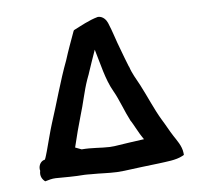

<svg xmlns="http://www.w3.org/2000/svg" viewBox="-81 -817 939 909"><g transform="rotate(-10 388.0 -362.5)"><path d="M52 -62C44 -38 55 -19 67 -9L94 -14C99 -14 104 -15 104 -15H118C159 -12 208 -7 256 -7C264 -6 278 -6 290 -4H291C333 -1 365 5 409 7H444C500 5 555 2 611 1C649 -1 693 0 726 -14L735 -18V-28C734 -62 714 -92 702 -115C687 -143 676 -171 661 -200C634 -255 614 -319 589 -379C575 -412 560 -440 552 -475L551 -476C543 -502 534 -534 526 -563C513 -606 504 -654 490 -696C485 -711 472 -730 450 -732H446C403 -724 360 -704 325 -690L322 -685C303 -644 282 -600 264 -556C221 -467 184 -363 145 -272C132 -241 111 -180 99 -148C92 -131 90 -123 83 -110H80C58 -105 48 -81 52 -62ZM234 -142C249 -188 270 -246 286 -287C307 -338 323 -397 346 -448L353 -463C357 -470 359 -476 361 -481L362 -482V-483C373 -510 389 -543 402 -573C403 -576 404 -578 406 -582C421 -512 430 -435 459 -373C480 -328 494 -270 515 -220L516 -219C527 -198 535 -176 547 -152C551 -143 557 -134 562 -124H558C513 -122 467 -119 419 -116H396C355 -118 312 -128 263 -128C254 -132 244 -137 234 -142Z"/></g></svg>

Font: Hussar Pisanka
Style: Bd
Weight: 700
Designer: Robert Jablonski
Foundry: Cannot Into Space Fonts
Version: Version 1.070